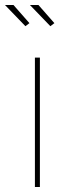

<svg xmlns="http://www.w3.org/2000/svg" viewBox="-56 -750 264 770"><path d="M-36.1 -730H-2L62 -657.2L45.9 -645ZM64 -730H98.1L162.1 -657.2L146 -645ZM84 0V-519H104V0Z"/></svg>

Font: Rawline Thin
Style: Regular
Weight: 250
Designer: Matt McInerney, Pablo Impallari, Rodrigo Fuenzalida
Foundry: Matt McInerney, Pablo Impallari, Rodrigo Fuenzalida
Version: Version 4.020;PS 004.020;hotconv 1.0.88;makeotf.lib2.5.64775